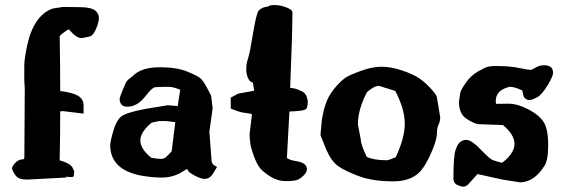

<svg xmlns="http://www.w3.org/2000/svg" viewBox="-20 -690 2197 746"><path d="M85 -510.7Q110.4 -630.4 184.6 -656.7L224.6 -663.1L294.4 -662.1Q333.5 -661.6 349.6 -649.4Q364.3 -637.2 364.3 -620.8Q364.3 -604.5 353.5 -578.6Q342.8 -552.7 329.8 -548.8Q316.9 -544.9 297.9 -542Q296.4 -542 295.4 -542Q276.9 -542 247.1 -576.2Q225.1 -564 211.9 -549.8Q213.9 -442.4 213.9 -336.4Q263.2 -330.1 283.9 -317.4Q304.7 -304.7 304.7 -280.3V-248.5L225.1 -258.3L213.9 -257.3Q213.9 -161.6 211.9 -66.9Q259.3 -54.2 264.2 -32.7H265.1V-32.2Q268.6 -25.9 268.6 -22Q268.6 -21 268.6 -20.5Q266.6 -13.7 267.1 -6.8Q266.6 -2 254.9 -2Q247.6 -2 234.4 -3.9L240.7 -0.5L85.9 7.8Q71.3 7.8 58.6 4.4Q45.9 1 36.4 -14.2Q26.9 -29.3 26.9 -36.6Q26.9 -43.9 39.6 -57.6Q52.2 -71.3 71.8 -71.3Q74.7 -73.7 74.7 -81.1L76.2 -347.7Q74.2 -372.6 74.2 -393.3Q74.2 -414.1 74.5 -437.7Q74.7 -461.4 85 -510.7Z M621.6 -219.7H598.1L569.3 -213.4Q525.4 -177.7 525.4 -144.3Q525.4 -110.8 568.4 -76.7Q594.2 -72.8 606.2 -72.5Q618.2 -72.3 629.2 -83.5Q640.1 -94.7 647 -102.1Q653.8 -159.2 661.1 -215.3Q629.9 -219.7 621.6 -219.7ZM800.3 -318.4 806.2 -269 793.5 -178.7 802.2 -63.5Q802.7 -56.6 810.5 -48.8L823.2 -41L807.6 -15.6Q795.9 4.9 775.4 4.9H774.4Q760.7 4.9 738.3 -6.8Q715.8 -18.6 711.9 -24.9Q708 -31.2 707 -33.7L676.3 -15.6Q645 0 609.6 0Q574.2 0 527.8 -7.8Q409.2 -30.8 408.2 -125Q408.2 -140.6 421.6 -185.5Q435.1 -230.5 459.5 -242.9Q483.9 -255.4 549.3 -267.6L632.3 -281.2L670.4 -277.8Q675.8 -309.6 680.2 -341.3Q653.3 -352.5 635.7 -352.5H613.8L581.5 -351.1Q569.8 -347.7 549.1 -321Q528.3 -294.4 510.7 -284.9Q493.2 -275.4 475.3 -275.4Q457.5 -275.4 451.2 -284.9Q444.8 -294.4 444.8 -303.5Q444.8 -312.5 457 -341.3Q469.2 -370.1 471.9 -373.8Q474.6 -377.4 478 -380.4Q481.4 -383.8 484.4 -385.7Q487.3 -387.7 493.2 -392.6Q499 -397.5 503.4 -401.4Q536.1 -428.7 601.1 -428.7Q666 -428.7 705.8 -412.6Q745.6 -396.5 757.6 -386.7Q769.5 -377 783.9 -349.6Q798.3 -322.3 800.3 -318.4Z M1042.5 -670.4Q1044.9 -670.4 1047.4 -670.4Q1065.4 -670.4 1088.9 -662.6Q1115.7 -653.3 1116.2 -642.1Q1116.2 -561.5 1107.4 -348.6Q1116.7 -348.1 1126.7 -345.7Q1136.7 -343.3 1154.1 -334.5Q1171.4 -325.7 1174.8 -301.3L1175.8 -298.8V-296.9Q1175.8 -275.4 1170.2 -267.3Q1164.6 -259.3 1116.2 -257.3L1104.5 -256.8Q1100.1 -166.5 1094.7 -76.2Q1105 -67.9 1130.9 -64Q1172.4 -57.6 1172.4 -32.7V-32.2Q1172.4 -20.5 1159.4 -7.8Q1146.5 4.9 1134 9.3Q1121.6 13.7 1090.3 13.7Q1059.1 13.7 1031.5 -3.4Q1003.9 -20.5 991 -36.1Q978 -51.8 966.6 -83Q955.1 -114.3 952.4 -134Q949.7 -153.8 949.7 -168.9L959 -246.1Q953.6 -249 931.4 -251.5Q909.2 -253.9 876.5 -268.6V-310.5L905.3 -326.2L967.3 -337.4V-340.3L962.4 -369.1Q941.9 -373.5 937 -413.1V-426.8Q937 -442.4 943.8 -462.9Q950.7 -483.4 962.9 -558.8Q975.1 -634.3 984.9 -648.9Q999.5 -663.1 1020.5 -664.1H1021.5Q1022.5 -668.9 1042.5 -670.4Z M1515.6 -336.9Q1515.6 -336.9 1452.1 -356.4Q1433.1 -356 1405.8 -332Q1370.6 -264.6 1370.6 -206.5L1381.8 -147.9Q1381.8 -128.9 1404.8 -80.6Q1433.1 -67.4 1480.5 -67.4H1483.4Q1489.7 -67.4 1517.6 -79.1Q1552.7 -154.3 1552.7 -209.5Q1552.7 -211.9 1552.7 -213.9Q1550.8 -270.5 1515.6 -336.9ZM1677.2 -314 1690.4 -234.9V-234.4Q1690.4 -218.8 1684.1 -206.1Q1677.7 -193.4 1677.7 -171.9Q1677.7 -150.4 1660.4 -107.9Q1643.1 -65.4 1624 -38.1Q1588.9 14.6 1508.3 14.6Q1427.7 14.6 1373.5 -5.9Q1319.3 -26.4 1293.5 -44.9Q1267.6 -63.5 1247.6 -108.9L1225.1 -165.5L1230.5 -223.6Q1237.8 -269.5 1250.2 -298.8Q1262.7 -328.1 1285.9 -354Q1309.1 -379.9 1324.7 -389.6Q1340.3 -399.4 1383.3 -415Q1426.3 -430.7 1462.6 -430.7Q1499 -430.7 1541.5 -416.5Q1584 -402.3 1607.4 -386.7Q1630.9 -371.1 1651.9 -348.1Q1672.9 -325.2 1677.2 -314Z M2093.8 -436.5Q2128.9 -436.5 2128.9 -407.2Q2128.9 -393.1 2106.7 -356.9Q2084.5 -320.8 2065.9 -311.3Q2047.4 -301.8 2040 -301.8H2030.8L2028.8 -302.7Q2015.6 -307.1 2012.9 -321.8Q2010.3 -336.4 2008.3 -339.4Q2002.9 -341.8 1988.3 -347.2Q1973.6 -352.5 1961.4 -353Q1906.2 -340.8 1906.2 -297.4Q1906.2 -292 1907.2 -286.6H1915Q1921.9 -287.1 1956.1 -287.1Q1990.2 -287.1 2032 -265.6Q2073.7 -244.1 2091.8 -216.6Q2109.9 -189 2109.9 -126.2Q2109.9 -63.5 2093.8 -43.5Q2055.7 16.6 2002 18.6L1932.6 7.8L1835.4 -13.7L1798.3 27.3Q1789.1 35.2 1779.8 35.2Q1770.5 35.2 1756.1 28.3Q1741.7 21.5 1741.7 3.4Q1741.7 -83 1750.2 -107.9Q1758.8 -132.8 1769.8 -139.6Q1780.8 -146.5 1791.5 -146.5Q1814 -146.5 1856.4 -100.1Q1884.3 -71.8 1894 -68.4Q1911.1 -61.5 1931.2 -57.6Q1979 -94.7 1979 -130.9Q1979 -167 1934.1 -204.1L1840.8 -207.5H1839.4Q1820.8 -209.5 1792 -229Q1763.2 -248.5 1763.2 -294.4V-294.9L1768.6 -331.1Q1772 -342.8 1790.8 -369.6Q1809.6 -396.5 1837.6 -412.6Q1865.7 -428.7 1877.4 -431.2Q1889.2 -433.6 1904.8 -433.6Q1960.9 -433.6 1997.1 -425.8Q2032.2 -418.5 2041 -418.5Q2041 -418.5 2042.5 -418.5Q2047.9 -419.4 2062 -428Q2076.2 -436.5 2093.8 -436.5Z"/></svg>

Font: Drukaatie burti
Style: Bold
Weight: 700
Version: Version 0.14